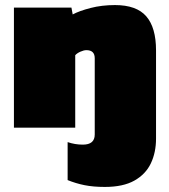

<svg xmlns="http://www.w3.org/2000/svg" viewBox="-20 -504 666 758"><path d="M394 234Q348 234 313.5 227Q279 220 247 207V57Q276 67 307 67Q354 67 354 27V-274Q354 -306 321 -306Q311 -306 297.5 -300Q284 -294 277 -286V0H35V-474H262L267 -447Q293 -461 337.5 -472.5Q382 -484 434 -484Q519 -484 557.5 -439.5Q596 -395 596 -305V43Q596 98 575.5 141Q555 184 510.5 209Q466 234 394 234Z"/></svg>

Font: Kanit Black
Style: Regular
Weight: 900
Designer: Katatrad Team
Foundry: CadsonDemak
Version: Version 2.000; ttfautohint (v1.8.3)